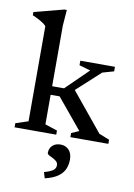

<svg xmlns="http://www.w3.org/2000/svg" viewBox="-103 -781 771 1103"><g transform="rotate(10 282.0 -229.0)"><path d="M286.5 -240.5 311 -282 503 -48 563.5 -24V0H342V-24L386.5 -43.5L240.5 -220H162V-270H257.5L387.5 -397L322 -416V-442.5H524V-416L457.5 -397ZM188 -47.5 259.5 -24V0H16.5V-24L89.5 -48V-603Q82.5 -611 71 -619Q59.5 -627 43.5 -635.5Q27.5 -644 8 -652V-671L180.5 -716H195L188 -623.5ZM227.5 224Q266.5 212.5 280.2 201.5Q294 190.5 294 173Q294 159 284.5 150.2Q275 141.5 262.2 135.5Q249.5 129.5 239.8 124Q230 118.5 230 112Q230 84.5 247.5 68Q265 51.5 294.5 51.5Q323.5 51.5 342.8 71Q362 90.5 362 128Q362 157 351.5 182.2Q341 207.5 314.2 227Q287.5 246.5 238 258.5Z"/></g></svg>

Font: Newsreader 16pt Medium
Style: Regular
Weight: 500
Designer: Hugues Gentile
Foundry: Production Type
Version: Version 1.003